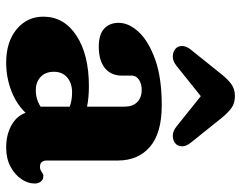

<svg xmlns="http://www.w3.org/2000/svg" viewBox="-100 -668 781 622"><g transform="rotate(90 291.0 -357.5)"><path d="M34.5 -107Q34.5 -174 96 -214.2Q157.5 -254.5 259.5 -254.5Q296.5 -254.5 326 -248.5V-370.5Q326 -396 311.5 -410.8Q297 -425.5 272 -425.5Q251.5 -425.5 238.5 -416.5Q225.5 -407.5 225.5 -394V-362Q225.5 -326 201 -306.2Q176.5 -286.5 131.5 -286.5Q92.5 -286.5 73.5 -303.8Q54.5 -321 54.5 -351Q54.5 -384 84.2 -416Q114 -448 173.2 -469.2Q232.5 -490.5 321 -490.5Q412 -490.5 456.2 -452.2Q500.5 -414 500.5 -348.5V-117Q500.5 -108.5 505.2 -102.2Q510 -96 520.5 -96Q527 -96 530.8 -97.8Q534.5 -99.5 537.5 -101.5Q540.5 -103.5 543.2 -105.2Q546 -107 550.5 -107Q562 -107 568.5 -99Q575 -91 575 -79Q575 -57 560.8 -35.8Q546.5 -14.5 520.2 -0.5Q494 13.5 458.5 13.5Q417 13.5 386.5 -3.5Q356 -20.5 346 -49.5Q317.5 -19.5 274.2 -3Q231 13.5 183.5 13.5Q116.5 13.5 75.5 -20.2Q34.5 -54 34.5 -107ZM213 -141.5Q213 -113.5 229.8 -98Q246.5 -82.5 273 -82.5Q302 -82.5 326 -98V-192.5Q304.5 -200 280 -200Q249.5 -200 231.2 -184Q213 -168 213 -141.5ZM194 -538.5Q178.5 -526 163.2 -526.2Q148 -526.5 138 -535.5Q130 -542.5 129.5 -556Q129 -569.5 142 -585.5L221 -684Q237.5 -704.5 253.2 -716Q269 -727.5 292 -727.5Q315 -727.5 330.8 -716Q346.5 -704.5 363 -684L442 -585.5Q455 -569.5 454.5 -556Q454 -542.5 446 -535.5Q436 -526.5 420.8 -526.2Q405.5 -526 390 -538.5L292 -617Z"/></g></svg>

Font: Fraunces 9pt S100
Style: Bold
Weight: 700
Version: Version 1.000; ttfautohint (v1.8.3)